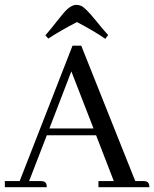

<svg xmlns="http://www.w3.org/2000/svg" viewBox="-20 -775 639 795"><path d="M598.6 0Q598.6 -21.5 583 -24.4Q578.1 -25.4 573.2 -25.4H540L316.4 -585.9H280.3L61.5 -25.4H0V0H173.8Q173.8 -21.5 158.2 -24.4Q153.3 -25.4 148.4 -25.4H100.6L173.8 -214.8H377.9L451.2 -25.4H387.7V0ZM367.2 -243.2H184.6L275.4 -479.5ZM416 -614.3 427.7 -629.9Q405.3 -654.3 374 -693.4Q335 -741.2 317.4 -750Q307.6 -754.9 296.9 -754.9Q271.5 -754.9 242.2 -719.7Q235.4 -711.9 220.7 -693.4Q189.5 -653.3 168 -628.9L179.7 -615.2Q235.4 -651.4 298.8 -683.6Q373 -644.5 416 -614.3Z"/></svg>

Font: Abhaya Libre
Style: Regular
Weight: 400
Designer: Pushpananda Ekanayake, Sol Matas, Pathum Egodawatta
Foundry: Mooniak
Version: Version 1.050 ; ttfautohint (v1.6)